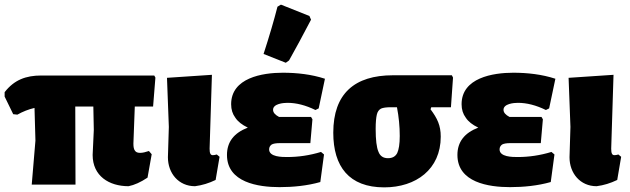

<svg xmlns="http://www.w3.org/2000/svg" viewBox="-28 -797 2721 829"><path d="M-8 -380 29 -304 47 -302C70 -315 95 -325 121 -331L125 -190L109 0H298L297 -337H375L377 -236L372 -128C372 -37 443 7 527 7C552 2 579 -10 609 -30L627 -131L615 -145C600 -140 588 -137 577 -137C566 -137 559 -140 555 -146C550 -152 548 -162 548 -177L554 -337H633L643 -462L638 -471H150C84 -471 33 -452 -8 -399Z M814 7C845 3 874 -6 903 -20L920 -120L908 -130C901 -128 896 -127 891 -127C886 -127 882 -129 880 -134C878 -138 877 -145 877 -155L887 -474L693 -461L701 -249L697 -118C697 -49 743 7 814 7Z M1358 -141C1309 -126 1260 -119 1212 -119C1190 -119 1134 -119 1134 -152C1134 -161 1138 -168 1145 -173C1152 -177 1164 -179 1180 -179H1312L1321 -282L1315 -292H1177C1160 -301 1151 -311 1151 -323C1151 -349 1195 -353 1213 -353C1251 -353 1291 -343 1334 -322L1348 -329L1375 -457C1317 -476 1254 -483 1193 -483C1105 -483 970 -461 970 -347C970 -324 976 -305 988 -289C999 -272 1017 -258 1042 -246C982 -223 952 -184 952 -128C952 -9 1087 11 1179 11C1237 11 1299 5 1355 -11L1371 -130ZM1185 -777 1170 -768C1155 -709 1135 -641 1110 -564L1206 -526L1220 -536C1247 -584 1279 -643 1315 -712L1308 -728Z M1631 12C1768 12 1875 -66 1875 -207C1875 -256 1860 -286 1831 -325L1834 -334H1919L1928 -462L1923 -472H1669C1503 -472 1411 -393 1411 -224C1411 -78 1479 12 1631 12ZM1594 -241C1594 -269 1596 -289 1599 -302C1602 -315 1608 -323 1617 -328C1626 -332 1640 -334 1660 -334H1686C1694 -292 1698 -251 1698 -210C1698 -175 1694 -151 1687 -136C1679 -121 1666 -114 1647 -114C1627 -114 1613 -123 1606 -142C1598 -160 1594 -193 1594 -241Z M2353 -141C2304 -126 2255 -119 2207 -119C2185 -119 2129 -119 2129 -152C2129 -161 2133 -168 2140 -173C2147 -177 2159 -179 2175 -179H2307L2316 -282L2310 -292H2172C2155 -301 2146 -311 2146 -323C2146 -349 2190 -353 2208 -353C2246 -353 2286 -343 2329 -322L2343 -329L2370 -457C2312 -476 2249 -483 2188 -483C2100 -483 1965 -461 1965 -347C1965 -324 1971 -305 1983 -289C1994 -272 2012 -258 2037 -246C1977 -223 1947 -184 1947 -128C1947 -9 2082 11 2174 11C2232 11 2294 5 2350 -11L2366 -130Z M2548 7C2579 3 2608 -6 2637 -20L2654 -120L2642 -130C2635 -128 2630 -127 2625 -127C2620 -127 2616 -129 2614 -134C2612 -138 2611 -145 2611 -155L2621 -474L2427 -461L2435 -249L2431 -118C2431 -49 2477 7 2548 7Z"/></svg>

Font: Luna Sans Black
Style: Regular
Weight: 900
Designer: Juan Pablo del Peral
Foundry: Huerta Tipografica
Version: Version 2.001; ttfautohint (v1.5)